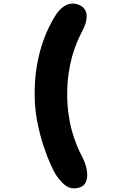

<svg xmlns="http://www.w3.org/2000/svg" viewBox="-20 -794 659 1050"><path d="M423 228Q413 232.5 403.2 234.2Q393.5 236 385 236Q355.5 236 331.5 215.2Q307.5 194.5 284.5 160Q276 147 257.5 106.8Q239 66.5 218.8 6.2Q198.5 -54 184 -127.5Q169.5 -201 169.5 -280Q169.5 -359 180.2 -425.2Q191 -491.5 208.2 -545.2Q225.5 -599 245.5 -640.5Q265.5 -682 284.5 -711.5Q303.5 -741 327.8 -757.8Q352 -774.5 378 -774.5Q398 -774.5 418 -764.5Q454 -746.5 454 -704Q454 -668 429 -622Q414.5 -595 400 -560.2Q385.5 -525.5 373.8 -482.8Q362 -440 354.8 -389.2Q347.5 -338.5 347.5 -280Q347.5 -221.5 354.5 -171Q361.5 -120.5 373.5 -77.8Q385.5 -35 399.8 -0.2Q414 34.5 428.5 61.5Q441.5 85.5 449.2 112.2Q457 139 457 162.5Q457 185.5 448.8 203Q440.5 220.5 423 228Z"/></svg>

Font: Sono Monospace ExtraBold
Style: Regular
Weight: 800
Version: Version 2.112